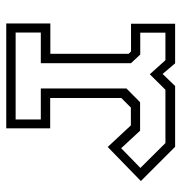

<svg xmlns="http://www.w3.org/2000/svg" viewBox="-3 -577 580 614"><g transform="rotate(90 287.0 -270.0)"><path d="M55 0V-141H152V-391.5L144.5 -399H56V-540H182.5L216.5 -500L255 -540H449.5L559 -430.5L450 -324.5L381 -398.5H324L293.5 -368V-140.5H390.5V0ZM84 -30H362V-110.5H263V-384.5L307 -428H398L454 -367.5L517 -429L437.5 -509H267L217.5 -459L172.5 -509H84.5V-428.5H154.5L182 -399V-110.5H84Z"/></g></svg>

Font: Tourney Light
Style: Regular
Weight: 300
Version: Version 1.015